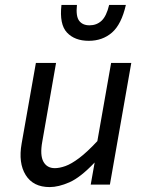

<svg xmlns="http://www.w3.org/2000/svg" viewBox="-20 -751 599 781"><path d="M349 0 365 -90Q307 -29 262.5 -9.5Q218 10 182 10Q115 10 84.5 -39Q54 -88 68 -167L126 -495H208L152 -175Q142 -120 156.5 -93.5Q171 -67 203 -67Q222 -67 246 -75.5Q270 -84 302 -108Q334 -132 376 -177L432 -495H514L427 0ZM344 -648Q373 -648 393 -666.5Q413 -685 424 -731H492Q474 -652 435.5 -618.5Q397 -585 341 -585Q284 -585 252.5 -618.5Q221 -652 230 -731H293Q288 -685 302 -666.5Q316 -648 344 -648Z"/></svg>

Font: Inria Sans
Style: Italic
Weight: 400
Italic angle: -10°
Designer: Black Foundry Team
Foundry: Black Foundry
Version: Version 1.2; ttfautohint (v1.8.3)